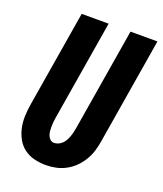

<svg xmlns="http://www.w3.org/2000/svg" viewBox="-137 -825 784 924"><g transform="rotate(20 254.5 -363.5)"><path d="M207 8Q177 8 148 1Q119 -6 96 -23Q73 -40 59 -65Q45 -90 38.5 -119Q32 -148 33 -178.5Q34 -209 39 -240L121 -735H259L174 -221Q172 -209 171 -197.5Q170 -186 170 -174.5Q170 -163 171 -152Q172 -141 176 -131Q180 -121 188 -113.5Q196 -106 208 -106Q219 -106 230 -111Q241 -116 249.5 -124.5Q258 -133 263.5 -143.5Q269 -154 273 -165Q277 -176 279.5 -187Q282 -198 284 -209L371 -735H509L419 -190Q415 -165 407.5 -140Q400 -115 386 -91.5Q372 -68 352.5 -48.5Q333 -29 309 -16Q285 -3 259 2.5Q233 8 207 8Z"/></g></svg>

Font: Iosevka Heavy Oblique
Style: Regular
Weight: 900
Italic angle: -9°
Monospace: yes
Designer: Belleve Invis
Foundry: Belleve Invis
Version: Version 32.5.0; ttfautohint (v1.8.4)